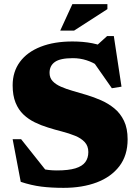

<svg xmlns="http://www.w3.org/2000/svg" viewBox="-20 -891 669 926"><path d="M515.5 -652 432.5 -659 496.5 -717H529L566 -473L519.5 -465.5L410 -622L455.5 -571.5Q429.5 -590 397.8 -600.2Q366 -610.5 331.5 -610.5Q270.5 -610.5 244.8 -592.2Q219 -574 219 -540Q219 -515.5 233.8 -499.8Q248.5 -484 274 -472.8Q299.5 -461.5 331.5 -452.5Q363.5 -443.5 398 -433Q433 -422.5 467.8 -407.2Q502.5 -392 531.5 -368.2Q560.5 -344.5 578 -308.2Q595.5 -272 595.5 -219Q595.5 -141.5 555.8 -89.5Q516 -37.5 446.5 -11.2Q377 15 286.5 15Q227 15 179.2 9Q131.5 3 80 -14L41 -219.5H82L244 -15.5L105.5 -106Q147 -85.5 180.8 -77.2Q214.5 -69 254 -69Q310.5 -69 343.8 -79.2Q377 -89.5 391.5 -109.2Q406 -129 406 -157.5Q406 -187 388.5 -205.8Q371 -224.5 342 -236.2Q313 -248 278.8 -256.8Q244.5 -265.5 211.5 -276Q178.5 -286 147.8 -301Q117 -316 93 -338.8Q69 -361.5 55 -396Q41 -430.5 41 -479.5Q41 -545 76 -592.5Q111 -640 176 -665.5Q241 -691 329 -691Q381 -691 424.8 -682.5Q468.5 -674 515.5 -652ZM270.5 -743.5 329 -871H498V-847L337.5 -743.5Z"/></svg>

Font: Newsreader 16pt 16pt ExtraBold
Style: Regular
Weight: 800
Version: Version 1.003